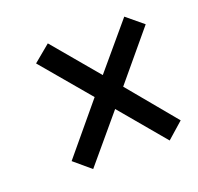

<svg xmlns="http://www.w3.org/2000/svg" viewBox="-81 -643 586 569"><g transform="rotate(-20 212.5 -359.0)"><path d="M122 -161 70 -205 199 -360 70 -513 123 -557 244 -413 363 -554 415 -511 289 -360 415 -208 364 -163 244 -306Z"/></g></svg>

Font: Noto Serif ExtraCondensed ExtraBold
Style: Italic
Weight: 800
Width: 2
Italic angle: -12°
Designer: Monotype Design Team
Foundry: Monotype Imaging Inc.
Version: Version 2.013